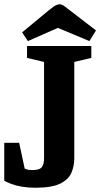

<svg xmlns="http://www.w3.org/2000/svg" viewBox="-20 -864 471 902"><path d="M0 -193H70L96 -72Q96 -72 105 -68.5Q114 -65 131 -65Q167 -65 177 -79.5Q187 -94 187 -120V-573L107 -592V-648H409V-592L329 -573V-120Q329 -84 315.5 -52.5Q302 -21 263 -1.5Q224 18 146 18Q112 18 83 13Q54 8 33 0Q12 -8 0 -15ZM84 -712 206 -813Q234 -836 244 -840Q254 -844 260 -844Q271 -844 284.5 -833.5Q298 -823 310 -814L431 -721L400 -671L252 -733L111 -671Z"/></svg>

Font: Faustina VF Beta
Style: Regular
Weight: 400
Designer: Alfonso Garcia
Foundry: Omnibus-Type
Version: Version 1.006